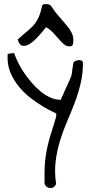

<svg xmlns="http://www.w3.org/2000/svg" viewBox="-20 -902 443 937"><path d="M197.3 -3.9Q197.3 -6.8 197.3 -14.2Q197.3 -21.5 197.3 -29.8Q197.3 -38.1 197.3 -45.4Q197.3 -52.7 197.3 -55.7Q197.3 -97.7 201.7 -130.4Q206.1 -163.1 213.4 -194.3Q220.7 -225.6 231.4 -258.3Q242.2 -291 253.9 -332Q253.9 -334 254.4 -339.4Q254.9 -344.7 254.9 -346.7Q256.8 -347.7 237.8 -356.4Q218.8 -365.2 191.4 -381.3Q164.1 -397.5 131.8 -421.9Q99.6 -446.3 72.8 -478.5Q45.9 -510.7 29.8 -550.8Q13.7 -590.8 17.6 -639.6Q18.6 -639.6 22.9 -640.1Q27.3 -640.6 32.7 -641.1Q38.1 -641.6 43 -642.6H48.8Q55.7 -623 67.4 -598.6Q79.1 -574.2 96.2 -548.8Q113.3 -523.4 133.8 -499.5Q154.3 -475.6 177.2 -456.5Q200.2 -437.5 225.1 -426.3Q250 -415 276.4 -415Q293.9 -454.1 304.2 -477.1Q314.5 -500 320.3 -512.7Q326.2 -525.4 328.1 -531.7Q330.1 -538.1 331.1 -545.4Q332 -552.7 333 -563Q334 -573.2 337.9 -594.7Q337.9 -598.6 345.7 -603Q353.5 -607.4 361.8 -608.4Q370.1 -609.4 377.4 -606.4Q384.8 -603.5 384.8 -594.7Q384.8 -541 373 -492.7Q361.3 -444.3 343.8 -398.4Q326.2 -352.5 306.6 -307.1Q287.1 -261.7 272.5 -213.9Q257.8 -166 251.5 -114.3Q245.1 -62.5 253.9 -3.9Q248 6.8 242.2 11.2Q236.3 15.6 226.6 15.6Q216.8 15.6 210 11.2Q203.1 6.8 197.3 -3.9ZM205.1 -769.5Q186.5 -746.1 165.5 -723.1Q144.5 -700.2 125.5 -688Q106.4 -675.8 90.3 -678.7Q74.2 -681.6 66.4 -709Q93.8 -734.4 113.3 -750Q132.8 -765.6 146 -781.2Q159.2 -796.9 168.5 -817.4Q177.7 -837.9 185.5 -873Q187.5 -880.9 193.8 -881.3Q200.2 -881.8 206.1 -881.8Q219.7 -881.8 226.6 -875.5Q233.4 -869.1 242.2 -854.5Q248 -844.7 258.8 -832.5Q269.5 -820.3 280.8 -807.1Q292 -793.9 302.2 -781.7Q312.5 -769.5 318.4 -761.7Q325.2 -751 328.6 -744.1Q332 -737.3 334 -731.9Q335.9 -726.6 336.9 -720.7Q337.9 -714.8 337.9 -705.1Q337.9 -691.4 335 -683.6Q332 -675.8 318.4 -675.8Q303.7 -675.8 291.5 -686.5Q279.3 -697.3 266.6 -711.9Q253.9 -726.6 238.8 -742.7Q223.6 -758.8 205.1 -769.5Z"/></svg>

Font: Indie Flower
Style: Regular
Weight: 400
Designer: Kimberly Geswein
Foundry: Kimberly Geswein
Version: Version 1.001 2010